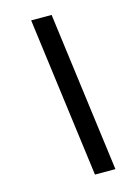

<svg xmlns="http://www.w3.org/2000/svg" viewBox="-132 -811 742 1034"><g transform="rotate(-15 239.5 -294.5)"><path d="M379 151 262 -740H148L265 151Z"/></g></svg>

Font: LVC Sans
Style: Bold Italic
Weight: 700
Italic angle: -11.31°
Designer: Mike Abbink, Paul van der Laan, Pieter van Rosmalen
Foundry: Bold Monday
Version: Version 3.0